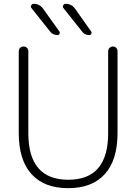

<svg xmlns="http://www.w3.org/2000/svg" viewBox="-20 -973 712 1003"><path d="M156 -953Q186 -953 204 -929L290 -809Q294 -803 291 -796.5Q288 -790 280 -790Q256 -790 242 -808L145 -930Q139 -937 143 -945Q147 -953 156 -953ZM323 -953Q353 -953 371 -929L456 -809Q460 -803 457 -796.5Q454 -790 446 -790Q422 -790 409 -808L312 -930Q306 -937 310 -945Q314 -953 323 -953ZM78 -278V-705Q78 -716 85 -723Q92 -730 103 -730Q114 -730 121 -723Q128 -716 128 -705V-277Q128 -34 337 -34Q545 -34 545 -277V-705Q545 -716 552.5 -723Q560 -730 570 -730Q580 -730 587 -723Q594 -716 594 -705V-278Q594 -137 527.5 -63.5Q461 10 336 10Q211 10 144.5 -63.5Q78 -137 78 -278Z"/></svg>

Font: Rounded Mplus 1c Light
Style: Regular
Weight: 300
Version: Version 1.059.20150529